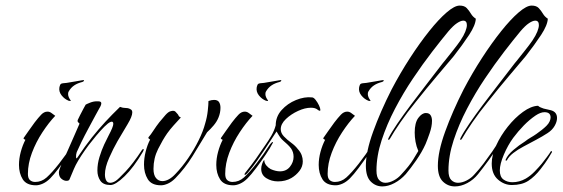

<svg xmlns="http://www.w3.org/2000/svg" viewBox="-20 -650 2016 688"><path d="M226 -289Q211 -295 200.5 -308.5Q190 -322 193 -338Q195 -347 198.5 -349.5Q202 -352 219 -353L272 -362Q281 -364 281 -362Q281 -358 274 -356Q258 -352 246 -344Q234 -336 226 -322Q224 -319 224 -313Q224 -307 226.5 -301.5Q229 -296 232 -292Q235 -288 232.5 -288Q230 -288 226 -289ZM109 14Q75 14 61.5 -7.5Q48 -29 48 -59Q48 -82 54.5 -106Q61 -130 71 -149Q62 -153 65 -156Q72 -166 82.5 -181Q93 -196 104 -211Q117 -228 127.5 -239Q138 -250 150 -250Q158 -250 164.5 -245Q171 -240 178 -235Q155 -211 132 -176Q109 -141 94.5 -102.5Q80 -64 80 -27Q80 -11 87.5 -4.5Q95 2 106 2Q129 2 147 -14Q166 -31 191.5 -63.5Q217 -96 240 -132Q246 -140 249.5 -141Q253 -142 250 -137Q242 -121 225.5 -96.5Q209 -72 191 -48Q173 -24 160 -11Q147 2 133.5 8Q120 14 109 14Z M376 13Q350 13 339.5 -2.5Q329 -18 329 -39Q329 -63 336.5 -87.5Q344 -112 353.5 -132.5Q363 -153 369 -164Q386 -196 386 -206Q386 -217 376 -213Q368 -210 354 -196Q340 -182 325 -164Q310 -146 298.5 -131Q287 -116 284 -111Q256 -71 245 -45Q234 -19 229 -7Q227 -2 218 -2Q209 -2 200 -9.5Q191 -17 191 -32Q191 -40 200 -60.5Q209 -81 222 -109Q234 -136 246 -163.5Q258 -191 265 -207Q258 -213 258 -216Q258 -219 259 -221Q261 -226 267 -237.5Q273 -249 279 -260.5Q285 -272 287 -275Q290 -277 302.5 -282Q315 -287 327 -287H331Q343 -287 343 -280Q343 -273 336 -262Q333 -257 322 -236.5Q311 -216 297 -190Q283 -164 271.5 -140.5Q260 -117 255 -105Q252 -96 252.5 -87.5Q253 -79 257 -85Q285 -127 309 -157Q333 -187 357 -213Q381 -239 410 -267Q420 -263 431 -263Q442 -263 450 -257Q454 -254 454 -247Q454 -233 437.5 -205.5Q421 -178 401 -144Q386 -118 371 -84Q356 -50 356 -25Q356 -12 360.5 -3.5Q365 5 375 5Q384 5 395 -2Q403 -7 430 -35.5Q457 -64 489 -113Q492 -116 493 -116Q495 -116 495 -114Q495 -112 492 -106Q459 -50 426.5 -18.5Q394 13 376 13Z M557 14Q523 14 509.5 -8Q496 -30 496 -60Q496 -83 502 -107Q508 -131 518 -150Q510 -154 512 -158Q520 -167 530 -182.5Q540 -198 551 -212Q563 -227 573 -238Q583 -249 590 -251Q593 -252 595.5 -252.5Q598 -253 600 -253Q605 -253 608 -250.5Q611 -248 614 -244Q619 -239 620 -235.5Q621 -232 628 -229Q615 -215 602 -200.5Q589 -186 579 -172Q563 -149 546.5 -116Q530 -83 530 -45Q530 -23 539 -12Q548 -1 562 -1Q573 -1 585 -7.5Q597 -14 609 -27Q633 -52 654.5 -83.5Q676 -115 692 -147.5Q708 -180 715 -207Q722 -230 724.5 -253Q727 -276 727 -288Q738 -292 747 -292Q760 -292 765 -284Q770 -276 770 -264Q770 -246 763 -229Q757 -214 745.5 -200.5Q734 -187 722 -176Q697 -134 670 -90.5Q643 -47 608 -11Q595 2 581.5 8Q568 14 557 14Z M933 -289Q918 -295 907.5 -308.5Q897 -322 900 -338Q902 -347 905.5 -349.5Q909 -352 926 -353L979 -362Q988 -364 988 -362Q988 -358 981 -356Q965 -352 953 -344Q941 -336 933 -322Q931 -319 931 -313Q931 -307 933.5 -301.5Q936 -296 939 -292Q942 -288 939.5 -288Q937 -288 933 -289ZM816 14Q782 14 768.5 -7.5Q755 -29 755 -59Q755 -82 761.5 -106Q768 -130 778 -149Q769 -153 772 -156Q779 -166 789.5 -181Q800 -196 811 -211Q824 -228 834.5 -239Q845 -250 857 -250Q865 -250 871.5 -245Q878 -240 885 -235Q862 -211 839 -176Q816 -141 801.5 -102.5Q787 -64 787 -27Q787 -11 794.5 -4.5Q802 2 813 2Q836 2 854 -14Q873 -31 898.5 -63.5Q924 -96 947 -132Q953 -140 956.5 -141Q960 -142 957 -137Q949 -121 932.5 -96.5Q916 -72 898 -48Q880 -24 867 -11Q854 2 840.5 8Q827 14 816 14Z M976 0Q953 0 934.5 -11.5Q916 -23 916 -45Q916 -53 919 -62Q922 -72 927 -77Q927 -66 934 -57.5Q941 -49 950 -44Q959 -40 967.5 -38Q976 -36 983 -36Q1006 -36 1019 -52.5Q1032 -69 1032 -88Q1032 -105 1023 -118Q1017 -126 1010 -132.5Q1003 -139 995 -146Q989 -151 984 -158Q979 -165 971 -179L929 -115Q914 -93 901 -74Q888 -55 867 -30Q861 -23 857.5 -23.5Q854 -24 859 -31Q882 -60 897 -81Q912 -102 932 -132Q942 -146 952.5 -164Q963 -182 968 -201Q968 -232 989 -255.5Q1010 -279 1040.5 -291.5Q1071 -304 1098 -301Q1104 -301 1111 -292Q1118 -283 1123 -272.5Q1128 -262 1128 -256Q1128 -253 1126 -253Q1123 -253 1118 -257Q1110 -264 1094 -264Q1073 -264 1048 -252.5Q1023 -241 1004.5 -223.5Q986 -206 986 -187Q986 -173 997.5 -161Q1009 -149 1023.5 -138.5Q1038 -128 1047 -116Q1057 -105 1061 -94Q1065 -83 1065 -72Q1065 -53 1053 -37.5Q1041 -22 1024 -12Q1003 0 976 0Z M1300 -289Q1285 -295 1274.5 -308.5Q1264 -322 1267 -338Q1269 -347 1272.5 -349.5Q1276 -352 1293 -353L1346 -362Q1355 -364 1355 -362Q1355 -358 1348 -356Q1332 -352 1320 -344Q1308 -336 1300 -322Q1298 -319 1298 -313Q1298 -307 1300.5 -301.5Q1303 -296 1306 -292Q1309 -288 1306.5 -288Q1304 -288 1300 -289ZM1183 14Q1149 14 1135.5 -7.5Q1122 -29 1122 -59Q1122 -82 1128.5 -106Q1135 -130 1145 -149Q1136 -153 1139 -156Q1146 -166 1156.5 -181Q1167 -196 1178 -211Q1191 -228 1201.5 -239Q1212 -250 1224 -250Q1232 -250 1238.5 -245Q1245 -240 1252 -235Q1229 -211 1206 -176Q1183 -141 1168.5 -102.5Q1154 -64 1154 -27Q1154 -11 1161.5 -4.5Q1169 2 1180 2Q1203 2 1221 -14Q1240 -31 1265.5 -63.5Q1291 -96 1314 -132Q1320 -140 1323.5 -141Q1327 -142 1324 -137Q1316 -121 1299.5 -96.5Q1283 -72 1265 -48Q1247 -24 1234 -11Q1221 2 1207.5 8Q1194 14 1183 14Z M1350 18Q1326 18 1308.5 0.5Q1291 -17 1291 -56Q1291 -106 1317 -178Q1343 -250 1383 -329Q1414 -388 1449 -442Q1484 -496 1518 -538.5Q1552 -581 1580.5 -605.5Q1609 -630 1627 -630Q1644 -630 1652.5 -621Q1661 -612 1667.5 -601Q1674 -590 1685 -583Q1684 -560 1661 -525Q1638 -490 1606 -449Q1585 -424 1546.5 -378.5Q1508 -333 1470 -285Q1439 -247 1415 -212Q1391 -177 1378 -154Q1374 -147 1372 -149Q1370 -151 1372 -155Q1382 -175 1403.5 -206.5Q1425 -238 1452 -274Q1479 -310 1505 -343.5Q1531 -377 1550 -402Q1569 -427 1576 -435Q1591 -454 1605 -471.5Q1619 -489 1630 -505Q1642 -523 1647.5 -537Q1653 -551 1653 -560Q1653 -576 1640 -576Q1631 -576 1617.5 -567Q1604 -558 1587 -538Q1562 -508 1528.5 -464.5Q1495 -421 1460 -369Q1425 -317 1395.5 -260.5Q1366 -204 1347.5 -147.5Q1329 -91 1329 -39Q1329 -15 1338.5 -5Q1348 5 1361 5Q1375 5 1391 -3.5Q1407 -12 1418 -25Q1447 -56 1461 -79Q1475 -102 1479 -109Q1472 -125 1469 -142Q1466 -159 1466 -175Q1466 -210 1479 -227.5Q1492 -245 1506 -245Q1518 -245 1523 -237Q1528 -229 1528 -217Q1528 -197 1519.5 -172.5Q1511 -148 1505 -134Q1492 -105 1471.5 -75.5Q1451 -46 1434 -26Q1416 -6 1393.5 6Q1371 18 1350 18Z M1610 18Q1585 18 1567 0.5Q1549 -17 1549 -56Q1549 -106 1575 -178Q1601 -250 1641 -329Q1672 -388 1707 -442Q1742 -496 1776 -538.5Q1810 -581 1838.5 -605.5Q1867 -630 1885 -630Q1902 -630 1910.5 -621Q1919 -612 1925.5 -601Q1932 -590 1943 -583Q1942 -560 1919 -525Q1896 -490 1864 -449Q1843 -424 1804.5 -378.5Q1766 -333 1728 -285Q1697 -247 1673 -212Q1649 -177 1636 -154Q1632 -147 1630 -149Q1628 -151 1630 -155Q1640 -175 1661.5 -206.5Q1683 -238 1710 -274Q1737 -310 1763 -343.5Q1789 -377 1808 -402Q1827 -427 1834 -435Q1849 -454 1863 -471.5Q1877 -489 1888 -505Q1900 -523 1905.5 -537Q1911 -551 1911 -560Q1911 -576 1898 -576Q1889 -576 1875.5 -567Q1862 -558 1845 -538Q1820 -508 1786.5 -464.5Q1753 -421 1718 -369Q1683 -317 1653.5 -260.5Q1624 -204 1605.5 -147.5Q1587 -91 1587 -39Q1587 -15 1597 -5Q1607 5 1621 5Q1636 5 1652.5 -3.5Q1669 -12 1680 -25Q1697 -43 1713.5 -65Q1730 -87 1743.5 -106.5Q1757 -126 1763 -136Q1766 -141 1769 -141Q1774 -141 1769 -133Q1753 -106 1731.5 -76.5Q1710 -47 1693 -26Q1677 -6 1654.5 6Q1632 18 1610 18Z M1814 13Q1787 13 1764.5 -6.5Q1742 -26 1742 -64Q1742 -94 1758 -129Q1774 -164 1799.5 -196Q1825 -228 1854 -249Q1883 -270 1908 -271Q1912 -267 1917.5 -265Q1923 -263 1928 -261L1954 -255Q1976 -249 1976 -227Q1976 -214 1967.5 -199Q1959 -184 1942 -173Q1933 -167 1922.5 -161Q1912 -155 1901 -149L1856 -125Q1835 -114 1819 -101.5Q1803 -89 1796 -75Q1796 -75 1793.5 -74.5Q1791 -74 1792 -78Q1799 -95 1819.5 -112.5Q1840 -130 1861 -143Q1871 -151 1881.5 -157Q1892 -163 1902 -170Q1912 -177 1921.5 -184.5Q1931 -192 1938 -199Q1946 -207 1949.5 -215Q1953 -223 1953 -229Q1953 -248 1931 -248Q1917 -248 1899 -236Q1877 -221 1857 -200.5Q1837 -180 1819 -156Q1800 -130 1785.5 -96Q1771 -62 1771 -39Q1771 -16 1784.5 -6.5Q1798 3 1816 3Q1841 3 1864 -10Q1881 -20 1896 -35.5Q1911 -51 1921 -63Q1929 -73 1939.5 -87Q1950 -101 1954 -108Q1956 -110 1957 -108Q1958 -106 1958 -105Q1954 -98 1944.5 -82.5Q1935 -67 1917 -44Q1896 -17 1873 -2Q1850 13 1814 13Z"/></svg>

Font: The Nautigal
Style: Regular
Weight: 400
Designer: Robert E. Leuschke
Foundry: Robert E. Leuschke
Version: Version 1.100; ttfautohint (v1.8.3)